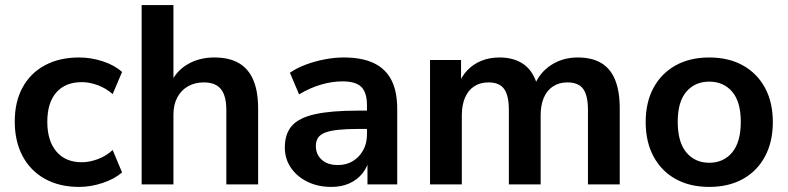

<svg xmlns="http://www.w3.org/2000/svg" viewBox="-20 -725 3097 755"><path d="M291 10Q214 10 157 -21.5Q100 -53 69 -111Q38 -169 38 -247Q38 -325 69 -381.5Q100 -438 157 -468.5Q214 -499 291 -499Q338 -499 384 -484Q430 -469 460 -442L423 -355Q397 -378 364.5 -390Q332 -402 302 -402Q237 -402 201.5 -361.5Q166 -321 166 -246Q166 -172 201.5 -129.5Q237 -87 302 -87Q331 -87 364 -99Q397 -111 423 -135L460 -47Q430 -21 383.5 -5.5Q337 10 291 10Z M537 0V-705H662V-391H648Q670 -444 716.5 -471.5Q763 -499 822 -499Q881 -499 919 -477Q957 -455 976 -410.5Q995 -366 995 -298V0H870V-292Q870 -330 860.5 -354Q851 -378 831.5 -389.5Q812 -401 782 -401Q746 -401 719 -385.5Q692 -370 677 -341.5Q662 -313 662 -275V0Z M1283 10Q1230 10 1188.5 -10.5Q1147 -31 1123.5 -66Q1100 -101 1100 -145Q1100 -199 1128 -230.5Q1156 -262 1219 -276Q1282 -290 1388 -290H1438V-218H1389Q1342 -218 1310 -214.5Q1278 -211 1258.5 -203.5Q1239 -196 1230.5 -183Q1222 -170 1222 -151Q1222 -118 1245 -97Q1268 -76 1309 -76Q1342 -76 1367.5 -91.5Q1393 -107 1408 -134Q1423 -161 1423 -196V-311Q1423 -361 1401 -383Q1379 -405 1327 -405Q1286 -405 1243 -392.5Q1200 -380 1156 -354L1120 -439Q1146 -457 1181.5 -470.5Q1217 -484 1256.5 -491.5Q1296 -499 1331 -499Q1403 -499 1449.5 -477Q1496 -455 1519 -410.5Q1542 -366 1542 -296V0H1425V-104H1433Q1426 -69 1405.5 -43.5Q1385 -18 1354 -4Q1323 10 1283 10Z M1671 0V-489H1793V-391H1782Q1795 -425 1818 -449Q1841 -473 1873 -486Q1905 -499 1944 -499Q2003 -499 2041 -471Q2079 -443 2094 -385H2080Q2100 -438 2146 -468.5Q2192 -499 2252 -499Q2308 -499 2344.5 -477Q2381 -455 2399 -410.5Q2417 -366 2417 -298V0H2292V-293Q2292 -349 2273.5 -375Q2255 -401 2211 -401Q2179 -401 2155 -385.5Q2131 -370 2118.5 -341Q2106 -312 2106 -271V0H1981V-293Q1981 -349 1962.5 -375Q1944 -401 1901 -401Q1868 -401 1844.5 -385.5Q1821 -370 1808.5 -341Q1796 -312 1796 -271V0Z M2769 10Q2693 10 2637 -21Q2581 -52 2550 -109.5Q2519 -167 2519 -245Q2519 -323 2550 -380Q2581 -437 2637 -468Q2693 -499 2769 -499Q2845 -499 2901 -468Q2957 -437 2988 -380Q3019 -323 3019 -245Q3019 -167 2988 -109.5Q2957 -52 2901 -21Q2845 10 2769 10ZM2769 -85Q2825 -85 2859 -125.5Q2893 -166 2893 -246Q2893 -325 2859 -364.5Q2825 -404 2769 -404Q2713 -404 2679 -364.5Q2645 -325 2645 -246Q2645 -166 2679 -125.5Q2713 -85 2769 -85Z"/></svg>

Font: Nunito Sans 12pt ExtraLight
Style: Bold
Weight: 700
Version: Version 3.101;gftools[0.9.27]